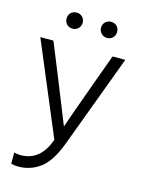

<svg xmlns="http://www.w3.org/2000/svg" viewBox="-126 -750 734 991"><g transform="rotate(15 241.0 -255.0)"><path d="M279 -13Q241 90 189 129Q137 168 71 168Q51 168 33 163V103Q51 108 67 108Q174 108 216 -14L9 -507H79L148 -337L246 -93Q253 -116 333 -337L395 -507H463ZM385 -635Q385 -617 373 -604.5Q361 -592 342 -592Q324 -592 311.5 -604.5Q299 -617 299 -635Q299 -654 311.5 -666Q324 -678 342 -678Q361 -678 373 -666Q385 -654 385 -635ZM201 -635Q201 -617 188.5 -604.5Q176 -592 158 -592Q139 -592 127 -604.5Q115 -617 115 -635Q115 -654 127 -666Q139 -678 158 -678Q176 -678 188.5 -666Q201 -654 201 -635Z"/></g></svg>

Font: Hind Guntur Light
Style: Regular
Weight: 300
Designer: Manushi Parikh, Hitesh Malaviya
Foundry: Indian Type Foundry
Version: Version 1.002;PS 1.0;hotconv 1.0.86;makeotf.lib2.5.63406; tt